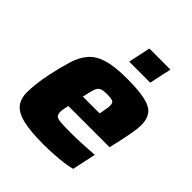

<svg xmlns="http://www.w3.org/2000/svg" viewBox="-197 -825 955 955"><g transform="rotate(45 280.5 -347.0)"><path d="M268 8Q173 8 120 -5Q67 -18 45.5 -46Q24 -74 24 -118Q24 -146 28 -179.5Q32 -213 40 -254Q55 -324 70.5 -374Q86 -424 114 -456Q142 -488 192.5 -503Q243 -518 327 -518Q412 -518 458.5 -507Q505 -496 523.5 -471Q542 -446 542 -406Q542 -377 534 -335Q526 -293 517 -254L508 -215H218Q215 -204 212.5 -189Q210 -174 210 -167Q210 -149 217.5 -141Q225 -133 250 -131Q275 -129 326 -129Q354 -129 397.5 -131Q441 -133 483 -136L456 -11Q425 -2 372 3Q319 8 268 8ZM236 -299H354L357 -313Q360 -331 362 -342.5Q364 -354 364 -363Q364 -383 352.5 -388Q341 -393 315 -393Q287 -393 273 -387.5Q259 -382 252 -362Q245 -342 236 -299ZM276 -585 301 -702H449L424 -585Z"/></g></svg>

Font: Saira ExtraBold
Style: Italic
Weight: 800
Italic angle: -12°
Designer: Hector Gatti with collaboration of the Omnibus-Type team
Foundry: Omnibus-Type
Version: Version 1.100; ttfautohint (v1.8.3)